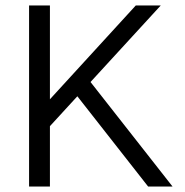

<svg xmlns="http://www.w3.org/2000/svg" viewBox="-20 -680 675 700"><path d="M566 -660 310 -381 609 0H520L262 -329L162 -220V0H86V-660H162V-318L475 -660Z"/></svg>

Font: Nata Sans
Style: Regular
Weight: 400
Designer: Daniel Uzquiano Cruz
Version: Version 1.001